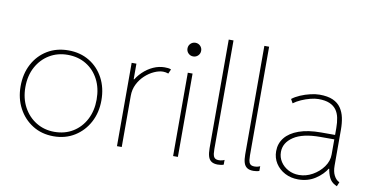

<svg xmlns="http://www.w3.org/2000/svg" viewBox="-73 -952 2253 1161"><g transform="rotate(10 1053.5 -372.0)"><path d="M304.7 7.8Q231.9 7.8 176 -27.1Q120.1 -62 88.4 -121.6Q56.6 -181.2 56.6 -255.9Q56.6 -333 88.4 -392.6Q120.1 -452.1 176 -485.8Q231.9 -519.5 304.7 -519.5Q377.4 -519.5 433.3 -485.8Q489.3 -452.1 521 -392.6Q552.7 -333 552.7 -255.9Q552.7 -181.2 521 -121.6Q489.3 -62 433.3 -27.1Q377.4 7.8 304.7 7.8ZM304.7 -19.5Q369.1 -19.5 418.5 -49.8Q467.8 -80.1 495.6 -133.5Q523.4 -187 523.4 -255.9Q523.4 -326.2 495.6 -379.4Q467.8 -432.6 418.5 -462.4Q369.1 -492.2 304.7 -492.2Q242.7 -492.2 193.1 -462.4Q143.6 -432.6 114.7 -379.4Q85.9 -326.2 85.9 -255.9Q85.9 -187 114.7 -133.5Q143.6 -80.1 193.1 -49.8Q242.7 -19.5 304.7 -19.5Z M693.4 0V-511.7H722.7V-416H734.4L714.8 -396.5Q733.9 -433.6 762.7 -461.2Q791.5 -488.8 825.7 -504.2Q859.9 -519.5 894.5 -519.5Q904.3 -519.5 915 -518.6Q925.8 -517.6 934.6 -513.7L922.9 -486.3Q913.6 -489.3 906.5 -490.7Q899.4 -492.2 890.6 -492.2Q865.2 -492.2 835.9 -479Q806.6 -465.8 781 -442.1Q755.4 -418.5 739 -386Q722.7 -353.5 722.7 -314.5V0Z M1038.1 0V-511.7H1067.4V0ZM1052.7 -614.3Q1035.2 -614.3 1022.9 -626.5Q1010.7 -638.7 1010.7 -656.2Q1010.7 -673.8 1022.9 -686Q1035.2 -698.2 1052.7 -698.2Q1070.3 -698.2 1082.5 -686Q1094.7 -673.8 1094.7 -656.2Q1094.7 -638.7 1082.5 -626.5Q1070.3 -614.3 1052.7 -614.3Z M1312.5 3.9Q1288.1 3.9 1273.7 -5.6Q1259.3 -15.1 1253.2 -34.9Q1247.1 -54.7 1247.1 -85V-752H1276.4V-85Q1276.4 -69.8 1278.1 -55.7Q1279.8 -41.5 1287.6 -32.5Q1295.4 -23.4 1314.5 -23.4Q1324.7 -23.4 1334.5 -25.9Q1344.2 -28.3 1348.6 -31.2V-2Q1341.3 1 1331.3 2.4Q1321.3 3.9 1312.5 3.9Z M1531.2 3.9Q1506.8 3.9 1492.4 -5.6Q1478 -15.1 1471.9 -34.9Q1465.8 -54.7 1465.8 -85V-752H1495.1V-85Q1495.1 -69.8 1496.8 -55.7Q1498.5 -41.5 1506.3 -32.5Q1514.2 -23.4 1533.2 -23.4Q1543.5 -23.4 1553.2 -25.9Q1563 -28.3 1567.4 -31.2V-2Q1560.1 1 1550 2.4Q1540 3.9 1531.2 3.9Z M1806.6 7.8Q1761.7 7.8 1725.3 -11.2Q1689 -30.3 1667.7 -63.2Q1646.5 -96.2 1646.5 -137.7Q1646.5 -185.1 1675 -220.7Q1703.6 -256.3 1759 -276.1Q1814.5 -295.9 1894.5 -295.9H1991.2V-268.6H1894.5Q1787.1 -268.6 1731.4 -231.7Q1675.8 -194.8 1675.8 -137.7Q1675.8 -105 1693.4 -78.1Q1710.9 -51.3 1740.7 -35.4Q1770.5 -19.5 1806.6 -19.5Q1849.6 -19.5 1889.4 -41.7Q1929.2 -64 1954.8 -99.6Q1980.5 -135.3 1980.5 -175.8V-269.5V-274.4V-337.9Q1980.5 -372.6 1974.6 -400.9Q1968.8 -429.2 1953.9 -449.5Q1939 -469.7 1912.6 -481Q1886.2 -492.2 1844.7 -492.2Q1823.2 -492.2 1795.4 -485.1Q1767.6 -478 1740.5 -466.1Q1713.4 -454.1 1694.3 -439.5L1680.7 -463.9Q1700.2 -479.5 1729.7 -492.2Q1759.3 -504.9 1790.5 -512.2Q1821.8 -519.5 1846.7 -519.5Q1896.5 -519.5 1928.5 -505.4Q1960.4 -491.2 1978 -465.6Q1995.6 -439.9 2002.7 -406.5Q2009.8 -373 2009.8 -334V-113.3Q2009.8 -76.2 2022 -52.7Q2034.2 -29.3 2051.8 -20.5L2055.7 -18.6L2044.9 7.8L2033.2 2Q2008.8 -10.7 1997.3 -34.2Q1985.8 -57.6 1980.5 -91.8L1984.4 -87.9H1972.7L1980.5 -91.8Q1957 -51.8 1911.6 -22Q1866.2 7.8 1806.6 7.8Z"/></g></svg>

Font: Reddit Sans ExtraLight
Style: Regular
Weight: 250
Designer: Stephen Hutchings
Foundry: Reddit
Version: Version 1.014